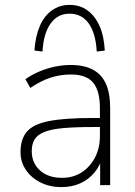

<svg xmlns="http://www.w3.org/2000/svg" viewBox="-20 -758 554 786"><path d="M231 8Q184 8 146 -11Q108 -30 86 -62.5Q64 -95 64 -135Q64 -189 90.5 -219.5Q117 -250 181.5 -262.5Q246 -275 359 -275H400V-238H361Q287 -238 238 -233.5Q189 -229 161 -217.5Q133 -206 121.5 -187Q110 -168 110 -139Q110 -91 143.5 -60.5Q177 -30 234 -30Q280 -30 314.5 -52.5Q349 -75 369 -113.5Q389 -152 389 -201V-315Q389 -387 361 -420Q333 -453 271 -453Q226 -453 186.5 -440Q147 -427 104 -398L84 -434Q110 -452 140.5 -465Q171 -478 204 -485Q237 -492 269 -492Q324 -492 360 -473Q396 -454 413.5 -415Q431 -376 431 -315V0H390V-121H401Q391 -81 367 -52Q343 -23 308.5 -7.5Q274 8 231 8ZM154 -547 121 -551Q125 -610 143 -651.5Q161 -693 192.5 -715.5Q224 -738 265 -738Q307 -738 338 -715.5Q369 -693 387.5 -651.5Q406 -610 409 -551L376 -547Q372 -621 343.5 -661.5Q315 -702 265 -702Q216 -702 187 -661.5Q158 -621 154 -547Z"/></svg>

Font: Nunito Sans 12pt ExtraLight ExtraLight
Style: Regular
Weight: 250
Version: Version 3.101;gftools[0.9.27]